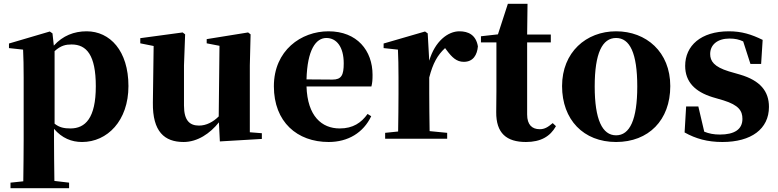

<svg xmlns="http://www.w3.org/2000/svg" viewBox="-20 -727 4078 1006"><path d="M266 -459C299 -489 325 -494 355 -494C434 -494 482 -438 482 -275C482 -108 427 -54 349 -54C316 -54 291 -59 266 -79ZM255 -552 241 -562 27 -499V-475L101 -467C103 -419 104 -385 104 -320V7C104 68 103 144 102 223L35 230V259H342V230L265 221C264 143 263 67 263 7V-52C305 -3 355 17 410 17C542 17 653 -94 653 -276C653 -461 556 -563 434 -563C368 -563 309 -540 262 -488Z M1289 -34V-384L1293 -547L1280 -557L1063 -522V-500L1130 -487L1126 -117C1097 -88 1061 -69 1023 -69C975 -69 944 -94 944 -174V-384L950 -547L937 -557L715 -527V-500L785 -486L781 -189C779 -37 842 17 942 17C1015 17 1081 -28 1127 -86L1132 14L1352 1V-29Z M1586 -311C1590 -466 1635 -528 1690 -528C1743 -528 1781 -482 1781 -395C1781 -333 1769 -310 1722 -310ZM1906 -130C1873 -84 1830 -54 1760 -54C1666 -54 1591 -118 1586 -274H1926C1931 -293 1932 -310 1932 -335C1932 -462 1851 -563 1701 -563C1558 -563 1415 -463 1415 -275C1415 -88 1537 17 1702 17C1804 17 1884 -32 1925 -118Z M2221 -552 2207 -562 1990 -499V-475L2065 -467C2067 -419 2068 -386 2068 -321V-238C2068 -182 2067 -96 2066 -38L1998 -31V0H2323V-31L2231 -40C2230 -99 2229 -183 2229 -238V-321C2248 -395 2272 -438 2312 -475L2321 -463C2348 -427 2372 -403 2410 -403C2460 -403 2480 -440 2484 -484C2474 -544 2434 -563 2387 -563C2327 -563 2259 -511 2229 -409Z M2876 -82C2850 -60 2833 -50 2808 -50C2768 -50 2742 -73 2742 -127V-505H2866V-546H2742L2744 -707H2641L2589 -547L2500 -537V-505H2581V-249C2581 -207 2580 -178 2580 -140C2579 -29 2634 17 2736 17C2813 17 2863 -12 2893 -66Z M3208 17C3378 17 3492 -97 3492 -276C3492 -455 3366 -563 3208 -563C3051 -563 2925 -453 2925 -276C2925 -100 3037 17 3208 17ZM3208 -18C3136 -18 3096 -100 3096 -274C3096 -449 3136 -528 3208 -528C3280 -528 3319 -449 3319 -274C3319 -100 3280 -18 3208 -18Z M3799 -353C3721 -377 3701 -407 3701 -444C3701 -494 3741 -525 3802 -525C3832 -525 3853 -520 3874 -510L3912 -392H3968L3976 -518C3917 -547 3866 -563 3799 -563C3652 -563 3570 -487 3570 -382C3570 -297 3623 -246 3713 -218L3771 -201C3851 -176 3870 -146 3870 -104C3870 -49 3828 -22 3752 -22C3720 -22 3695 -27 3670 -37L3639 -169H3575L3567 -33C3626 0 3687 17 3765 17C3916 17 4009 -51 4009 -167C4009 -249 3963 -305 3858 -336Z"/></svg>

Font: Noto Serif CJK JP Black
Style: Regular
Weight: 900
Designer: Ryoko NISHIZUKA 西塚涼子 (kana & ideographs); Frank Grießhammer (Latin, Greek & Cyrillic); Wenlong ZHANG 张文龙 (bopomofo); San
Foundry: Adobe Systems Incorporated
Version: Version 1.001;PS 1.001;hotconv 16.6.54;makeotf.lib2.5.65590